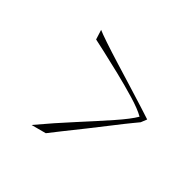

<svg xmlns="http://www.w3.org/2000/svg" viewBox="-71 -396 417 408"><g transform="rotate(30 137.5 -192.5)"><path d="M46 -68Q86 -96 124.5 -120.5Q163 -145 193 -165Q223 -185 236 -198Q224 -210 199.5 -225Q175 -240 148.5 -254.5Q122 -269 101 -280Q80 -291 74 -294L73 -317Q79 -312 97 -300Q115 -288 139 -273Q163 -258 187 -243Q211 -228 229 -216.5Q247 -205 253 -201L244 -189Q244 -189 230 -179Q216 -169 195 -153Q174 -137 151 -120Q128 -103 109 -89Q90 -75 81 -68Z"/></g></svg>

Font: Explora
Style: Regular
Weight: 400
Designer: Robert E. Leuschke
Foundry: Robert E. Leuschke
Version: Version 1.010